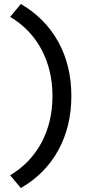

<svg xmlns="http://www.w3.org/2000/svg" viewBox="-20 -735 438 966"><path d="M85 -715Q208 -643 273.5 -524Q339 -405 339 -252Q339 -99 273.5 20.5Q208 140 85 211L31 147Q134 85 189 -18Q244 -121 244 -252Q244 -382 189 -485.5Q134 -589 31 -650Z"/></svg>

Font: Red Hat Display Medium
Style: Regular
Weight: 500
Designer: Pentagram, MCKL
Foundry: Pentagram, MCKL
Version: Version 1.023